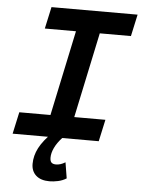

<svg xmlns="http://www.w3.org/2000/svg" viewBox="-59 -696 712 964"><g transform="rotate(5 297.5 -214.0)"><path d="M22 0 46 -110H203L294 -540H137L161 -650H595L571 -540H414L323 -110H480L456 0ZM227 222Q183 222 159 200.5Q135 179 135 142Q135 101 155.5 61.5Q176 22 224 -25L272 0Q247 27 234.5 53.5Q222 80 222 103Q222 121 229.5 128Q237 135 252 135Q263 135 274.5 131.5Q286 128 299 120L312 200Q293 212 270 217Q247 222 227 222Z"/></g></svg>

Font: Sometype Mono
Style: Bold Italic
Weight: 700
Italic angle: -12°
Monospace: yes
Designer: Ryoichi Tsunekawa
Foundry: Dharma Type
Version: Version 1.000; ttfautohint (v1.8.3)